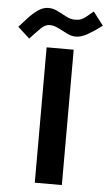

<svg xmlns="http://www.w3.org/2000/svg" viewBox="-137 -824 486 859"><g transform="rotate(5 106.0 -394.0)"><path d="M58.1 -709Q37.6 -709 16.1 -687.5Q-5.4 -666 -28.3 -640.6L-81.5 -689Q-64.5 -708 -44.2 -730.2Q-23.9 -752.4 -1 -768.6Q22 -784.7 46.4 -784.7Q67.4 -784.7 87.9 -774.2Q108.4 -763.7 128.2 -753.2Q147.9 -742.7 168 -742.7Q185.1 -742.7 195.8 -747.1Q206.5 -751.5 218.3 -761Q230 -770.5 249 -786.6L294.9 -726.6Q259.8 -700.2 231 -683.8Q202.1 -667.5 178.7 -667.5Q158.2 -667.5 137.7 -678Q117.2 -688.5 96.9 -698.7Q76.7 -709 58.1 -709ZM52.7 -608.4H174.3V-0.5H52.7Z"/></g></svg>

Font: Vazir FD
Style: Bold-FD
Weight: 700
Designer: Saber Rastikerdar
Foundry: Saber Rastikerdar
Version: Version 30.1.0